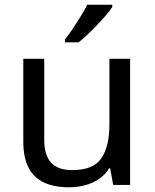

<svg xmlns="http://www.w3.org/2000/svg" viewBox="-20 -786 658 816"><path d="M533 -536V0H461L448 -71H444Q427 -43 400 -25Q373 -7 341 1.5Q309 10 274 10Q210 10 166.5 -10.5Q123 -31 101 -74Q79 -117 79 -185V-536H168V-191Q168 -127 197 -95Q226 -63 287 -63Q376 -63 410.5 -113Q445 -163 445 -257V-536ZM457 -756Q448 -742 431 -722Q414 -702 393.5 -680.5Q373 -659 352.5 -639.5Q332 -620 314 -606H256V-618Q271 -637 288.5 -663Q306 -689 323 -716.5Q340 -744 351 -766H457Z"/></svg>

Font: Noto Sans Cham
Style: Regular
Weight: 400
Designer: Monotype Design Team
Foundry: Monotype Imaging Inc.
Version: Version 2.002